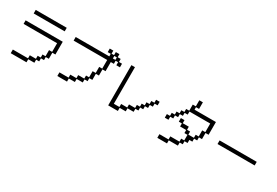

<svg xmlns="http://www.w3.org/2000/svg" viewBox="73 -2063 4854 3368"><g transform="rotate(30 2500.0 -379.5)"><path d="M186 -787H814V-715H186ZM494 16V-46H618V-107H680V-169H741V-293H803V-468H124V-540H876V-282H814V-159H752V-97H690V-35H629V28H505V90H186V16Z M1094 -46H1279V-107H1403V-169H1526V-231H1588V-355H1650V-478H1711V-653H1031V-726H1711V-777H1650V-849H1722V-787H1773V-849H1846V-787H1907V-726H1969V-653H1896V-715H1846V-653H1784V-468H1722V-344H1660V-220H1599V-159H1537V-97H1413V-35H1290V28H1094ZM1835 -726V-777H1784V-726Z M2124 -787H2196V-46H2309V-107H2432V-169H2556V-231H2618V-293H2679V-355H2741V-417H2803V-478H2875V-406H2814V-344H2752V-282H2690V-220H2628V-159H2567V-97H2443V-35H2320V28H2124Z M3340 16V-46H3525V-107H3587V-220H3525V-282H3402V-344H3340V-417H3413V-355H3536V-293H3598V-231H3711V-293H3772V-417H3834V-591H3413V-529H3351V-468H3289V-406H3227V-344H3166V-282H3092V-355H3155V-417H3217V-478H3278V-540H3340V-602H3402V-726H3464V-849H3536V-715H3474V-664H3907V-406H3845V-282H3783V-220H3721V-159H3660V-97H3598V-35H3536V28H3351V90H3155V16Z M4124 -417H4876V-344H4124Z"/></g></svg>

Font: DotGothic16
Style: Regular
Weight: 400
Designer: Fontworks Inc.
Foundry: Fontworks Inc.
Version: Version 1.100